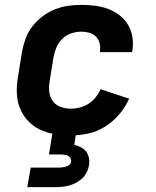

<svg xmlns="http://www.w3.org/2000/svg" viewBox="-20 -548 640 788"><path d="M270 8Q236 8 204 2.5Q172 -3 143.5 -16.5Q115 -30 94 -53Q73 -76 61.5 -105Q50 -134 49 -167.5Q48 -201 54 -234L70 -334Q75 -361 84.5 -388Q94 -415 112 -438.5Q130 -462 153.5 -480Q177 -498 204 -509Q231 -520 258.5 -524Q286 -528 314 -528Q342 -528 370 -524.5Q398 -521 423.5 -511.5Q449 -502 470.5 -485.5Q492 -469 505.5 -446Q519 -423 523.5 -395.5Q528 -368 523 -339Q523 -338 522.5 -336.5Q522 -335 522 -334H390Q390 -335 390 -335.5Q390 -336 390 -336Q393 -353 389 -369.5Q385 -386 374 -397.5Q363 -409 347 -413.5Q331 -418 314 -418Q294 -418 273.5 -411.5Q253 -405 237 -390Q221 -375 212.5 -355.5Q204 -336 200 -316L184 -216Q180 -194 182 -172.5Q184 -151 196 -134Q208 -117 228 -109.5Q248 -102 270 -102Q288 -102 307 -106.5Q326 -111 343 -122Q360 -133 372.5 -148.5Q385 -164 393 -182L510 -143Q495 -109 469.5 -79Q444 -49 411.5 -28.5Q379 -8 342 0Q305 8 270 8ZM92 220 106 140H221Q228 140 235.5 139Q243 138 250.5 136Q258 134 264.5 128.5Q271 123 272 115Q273 108 269.5 101.5Q266 95 259.5 91.5Q253 88 245 87Q237 86 230 86H181L195 0H292L285 46Q299 50 312 56.5Q325 63 333.5 74Q342 85 345 100Q348 115 345 130Q343 145 336 159Q329 173 318 183.5Q307 194 293 201.5Q279 209 265 213Q251 217 236.5 218.5Q222 220 207 220Z"/></svg>

Font: Iosevka SS04 XBd Ex
Style: Italic
Weight: 800
Width: 7
Italic angle: -9°
Monospace: yes
Designer: Belleve Invis
Foundry: Belleve Invis
Version: Version 19.0.0; ttfautohint (v1.8.4)